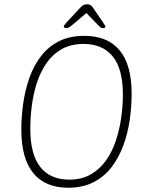

<svg xmlns="http://www.w3.org/2000/svg" viewBox="-20 -874 698 900"><path d="M300 6Q192 6 136 -62.5Q80 -131 80 -267Q80 -328 89 -390.5Q98 -453 118 -509.5Q138 -566 172 -610.5Q206 -655 256 -680.5Q306 -706 375 -706Q484 -706 540.5 -638.5Q597 -571 597 -435Q597 -374 588 -311.5Q579 -249 558 -192Q537 -135 503 -90.5Q469 -46 418.5 -20Q368 6 300 6ZM305 -32Q364 -32 406.5 -57Q449 -82 478 -123.5Q507 -165 524 -217.5Q541 -270 548.5 -325Q556 -380 556 -431Q556 -551 508.5 -609.5Q461 -668 372 -668Q312 -668 269 -643.5Q226 -619 197.5 -577.5Q169 -536 152.5 -484.5Q136 -433 129 -377.5Q122 -322 122 -271Q122 -151 168.5 -91.5Q215 -32 305 -32ZM292 -742Q287 -742 283 -744Q279 -746 279 -749Q279 -755 293 -770L358 -840Q371 -854 387 -854Q405 -854 413 -842L463 -769Q466 -763 470 -758Q474 -753 474 -750Q474 -742 462 -742Q453 -742 439 -757L385 -813L319 -757Q301 -742 292 -742Z"/></svg>

Font: Asap Semi Condensed Semi Condensed Thin
Style: Italic
Weight: 100
Width: 4
Italic angle: -6°
Designer: Pablo Cosgaya
Foundry: Omnibus-Type
Version: Version 3.001; ttfautohint (v1.8.4.7-5d5b)